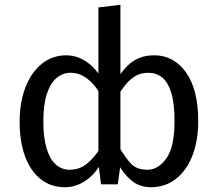

<svg xmlns="http://www.w3.org/2000/svg" viewBox="-20 -770 910 802"><path d="M251 12Q192 12 149.5 -22Q107 -56 84.5 -117.5Q62 -179 62 -261Q62 -342 86 -404.5Q110 -467 154 -503Q198 -539 257 -539Q286 -539 312 -528Q338 -517 360.5 -497Q383 -477 401 -448L400 -375Q383 -405 363 -425Q343 -445 321.5 -455.5Q300 -466 275 -466Q242 -466 216 -444Q190 -422 175.5 -377Q161 -332 161 -263Q161 -194 175 -149Q189 -104 213.5 -82.5Q238 -61 271 -61Q311 -61 341 -84.5Q371 -108 399 -151L402 -88Q377 -42 337 -15Q297 12 251 12ZM472 0H402L391 -89V-739L483 -750V-80ZM611 12Q562 12 528.5 -16.5Q495 -45 474 -85L480 -152Q504 -111 527.5 -86Q551 -61 596 -61Q641 -61 675 -108.5Q709 -156 709 -264Q709 -339 695 -383.5Q681 -428 656.5 -447Q632 -466 600 -466Q568 -466 545 -452Q522 -438 505.5 -417.5Q489 -397 475 -376L473 -446Q492 -475 513.5 -496Q535 -517 562 -528Q589 -539 624 -539Q706 -539 757 -467.5Q808 -396 808 -264Q808 -182 783.5 -119.5Q759 -57 714.5 -22.5Q670 12 611 12Z"/></svg>

Font: Fira Sans Variable
Style: Regular
Weight: 400
Designer: Carrois Corporate & Edenspiekermann AG
Foundry: Carrois Corporate GbR & Edenspiekermann AG
Version: Version 4.202